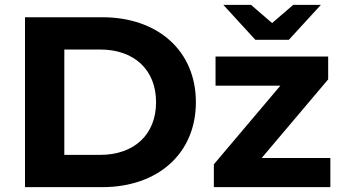

<svg xmlns="http://www.w3.org/2000/svg" viewBox="-20 -771 1409 791"><path d="M1170 -607 1302 -751H1188L1101 -676L1014 -751H900L1032 -607ZM401 -700H83V0H401C630 0 787 -138 787 -350C787 -562 630 -700 401 -700ZM393 -133H245V-567H393C532 -567 623 -484 623 -350C623 -216 532 -133 393 -133ZM1058 -120 1332 -444V-538H868V-418H1135L861 -94V0H1341V-120Z"/></svg>

Font: AWKNG-Font
Style: Bold
Weight: 700
Designer: Awakening Church
Foundry: Awakening Church
Version: Version 1.700;PS 001.700;hotconv 1.0.88;makeotf.lib2.5.64775